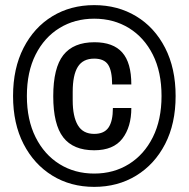

<svg xmlns="http://www.w3.org/2000/svg" viewBox="-20 -718 737 750"><path d="M348 12Q256 12 184.5 -32Q113 -76 72 -155.5Q31 -235 31 -343Q31 -451 72 -531Q113 -611 184.5 -654.5Q256 -698 348 -698Q440 -698 512 -654.5Q584 -611 625 -531Q666 -451 666 -343Q666 -235 625 -155.5Q584 -76 512 -32Q440 12 348 12ZM348 -40Q424 -40 483.5 -77Q543 -114 577 -182Q611 -250 611 -343Q611 -437 577 -504.5Q543 -572 483.5 -608.5Q424 -645 348 -645Q272 -645 212.5 -608.5Q153 -572 119 -504.5Q85 -437 85 -343Q85 -250 119 -182Q153 -114 212.5 -77Q272 -40 348 -40ZM348 -131Q266 -131 227 -181.5Q188 -232 188 -342Q188 -453 227.5 -503Q267 -553 349 -553Q422 -553 457.5 -513Q493 -473 493 -388H418Q418 -441 402.5 -465Q387 -489 348 -489Q304 -489 284 -457Q264 -425 264 -359V-326Q264 -263 284 -229Q304 -195 348 -195Q387 -195 404 -220Q421 -245 421 -296H493Q493 -222 458 -176.5Q423 -131 348 -131Z"/></svg>

Font: Archivo SemiCondensed SemiBold
Style: Regular
Weight: 600
Width: 4
Designer: Hector Gatti
Foundry: Omnibus-Type
Version: Version 2.001; ttfautohint (v1.8.3)